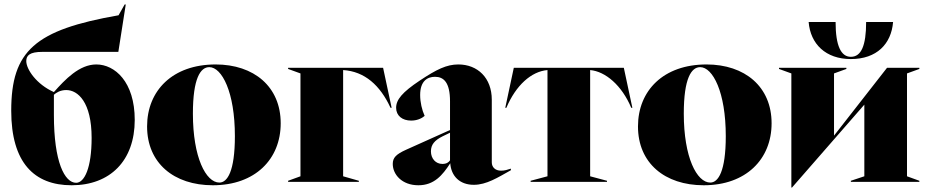

<svg xmlns="http://www.w3.org/2000/svg" viewBox="-20 -810 4127 855"><path d="M299 15C470 15 580 -94 580 -276C580 -446 491 -523 409 -523C333 -523 270 -456 220 -400C143 -434 97 -501 97 -538C97 -563 112 -579 169 -579H507L540 -790H535L508 -742C136 -677 30 -584 30 -317C30 -86 132 15 299 15ZM220 -298V-388C230 -397 248 -409 275 -409C327 -409 388 -355 388 -196C388 -62 356 4 319 4C268 4 220 -88 220 -298Z M928 15C1116 15 1230 -101 1230 -261C1230 -424 1111 -523 940 -523C749 -523 635 -407 635 -247C635 -84 754 15 928 15ZM839 -304C839 -462 873 -511 912 -511C968 -511 1026 -400 1026 -204C1026 -46 992 3 957 3C897 3 839 -109 839 -304Z M1263 0H1578V-5L1508 -25V-498C1604 -492 1673 -430 1719 -330H1724L1686 -508H1263V-503L1318 -483V-25L1263 -5Z M1843 15C1913 15 1950 -29 1985 -83C1989 -27 2026 13 2090 13C2146 13 2196 -19 2255 -52V-59C2239 -54 2228 -50 2211 -50C2185 -50 2170 -66 2170 -87V-366C2170 -463 2107 -523 2021 -523C1969 -523 1924 -501 1849 -451C1771 -399 1744 -366 1744 -330C1744 -295 1771 -273 1811 -273C1843 -273 1863 -287 1871 -294C1859 -320 1851 -355 1851 -387C1851 -450 1884 -468 1917 -468C1956 -468 1984 -443 1984 -359V-231L1788 -143C1744 -123 1729 -108 1729 -80C1729 -33 1770 15 1843 15ZM1899 -136C1899 -166 1915 -185 1951 -203L1984 -219V-96C1978 -87 1968 -80 1950 -80C1920 -80 1899 -104 1899 -136Z M2343 0H2683V-5L2608 -25V-498C2676 -492 2749 -430 2791 -330H2796L2758 -508H2268L2230 -330H2235C2277 -430 2346 -492 2418 -498V-25L2343 -5Z M3114 15C3302 15 3416 -101 3416 -261C3416 -424 3297 -523 3126 -523C2935 -523 2821 -407 2821 -247C2821 -84 2940 15 3114 15ZM3025 -304C3025 -462 3059 -511 3098 -511C3154 -511 3212 -400 3212 -204C3212 -46 3178 3 3143 3C3083 3 3025 -109 3025 -304Z M3504 25H3507L3829 -344V-25L3769 -5V0H4074V-5L4019 -25V-483L4074 -503V-508H3930L3694 -206V-483L3749 -503V-508H3449V-503L3504 -483ZM3581 -712C3589 -614 3657 -547 3769 -547C3884 -547 3949 -614 3957 -712H3837C3837 -606 3815 -557 3769 -557C3725 -557 3701 -606 3701 -712Z"/></svg>

Font: Nyght Serif Dark
Style: Regular
Weight: 800
Designer: Maksym Kobuzan
Version: Version 0.410;Glyphs 3.1.2 (3151)